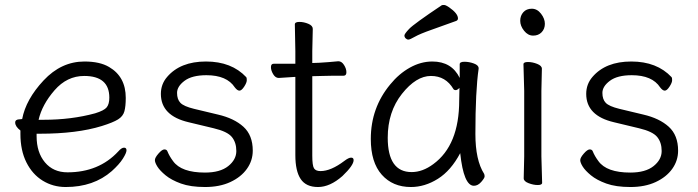

<svg xmlns="http://www.w3.org/2000/svg" viewBox="-20 -733 2801 771"><path d="M155 -252Q267 -252 362 -278Q398 -289 408.5 -302Q419 -315 419 -341Q419 -428 318 -428Q249 -428 199 -370.5Q149 -313 135 -252ZM60 -254 69 -255Q84 -334 155 -410Q226 -486 319 -486Q381 -486 418 -464Q485 -425 485 -340Q485 -306 479.5 -286Q474 -266 454 -253.5Q434 -241 389 -227Q289 -196 140 -196H127V-186Q127 -121 160.5 -81Q194 -41 251 -41Q377 -41 455 -125Q468 -140 478 -140Q488 -140 488 -129.5Q488 -119 473.5 -96Q459 -73 429 -46Q356 18 244 18Q193 18 151.5 -7.5Q110 -33 86 -81Q62 -129 62 -195V-209Q41 -225 41 -241Q41 -254 60 -254Z M738 -242Q626 -268 626 -356Q626 -395 651 -424Q704 -486 807 -486Q910 -486 969 -423Q971 -421 971 -411Q971 -401 960.5 -385Q950 -369 941.5 -369Q933 -369 923 -382Q891 -431 809 -431Q751 -431 721 -408.5Q691 -386 691 -360Q691 -334 704.5 -320Q718 -306 759 -296L855 -273Q920 -258 957.5 -224Q995 -190 995 -128Q995 -88 971.5 -55Q948 -22 905 -2Q862 18 803.5 18Q745 18 706.5 4Q668 -10 645 -29Q622 -48 612 -64Q602 -80 602 -90Q602 -100 616.5 -116.5Q631 -133 640 -133Q649 -133 652 -126Q660 -106 675 -86Q708 -40 803 -40Q864 -40 896.5 -66Q929 -92 929 -126.5Q929 -161 911 -183Q893 -205 838 -218Z M1236 -617 1234 -528V-480L1262 -481Q1298 -483 1338 -487H1339Q1352 -487 1361.5 -472Q1371 -457 1371 -443Q1371 -429 1360 -429H1321Q1293 -429 1273 -428L1234 -427V-108Q1234 -68 1241 -57Q1248 -46 1267 -46Q1309 -46 1363 -87Q1380 -100 1390 -100Q1400 -100 1400 -90Q1400 -69 1355 -26Q1305 18 1257 18Q1209 18 1187.5 -14Q1166 -46 1166 -110V-424H1161Q1160 -424 1100 -420H1099Q1086 -420 1077 -435Q1068 -450 1068 -463.5Q1068 -477 1079 -477H1166V-528L1164 -635Q1164 -645 1182 -645Q1200 -645 1218 -637.5Q1236 -630 1236 -617Z M1537 -180Q1537 -42 1633 -42Q1677 -42 1720 -74Q1824 -150 1824 -330Q1824 -355 1825 -380Q1816 -371 1810 -371Q1804 -371 1801 -375Q1770 -428 1710.5 -428Q1651 -428 1594 -356Q1537 -284 1537 -180ZM1883 13Q1842 13 1828 -118Q1791 -48 1738.5 -15Q1686 18 1630 18Q1557 18 1513 -31.5Q1469 -81 1469 -175Q1469 -300 1547 -394Q1582 -437 1626 -461.5Q1670 -486 1716 -486Q1794 -486 1826 -420V-475Q1826 -485 1845 -485Q1864 -485 1883 -478Q1902 -471 1902 -459V-457Q1889 -368 1889 -195Q1889 -90 1924 -35Q1926 -31 1926 -24.5Q1926 -18 1912.5 -2.5Q1899 13 1883 13ZM1812 -649Q1763 -631 1714.5 -614Q1666 -597 1646 -585.5Q1626 -574 1620 -574Q1614 -574 1609 -579Q1604 -584 1604 -590.5Q1604 -597 1623 -617Q1642 -637 1754 -712Q1756 -713 1763 -713Q1770 -713 1783 -704Q1819 -679 1819 -659Q1819 -652 1812 -649Z M2083 -17 2085 -105V-368L2082 -475Q2082 -484 2100 -484Q2118 -484 2137 -476.5Q2156 -469 2156 -457L2154 -368V-105L2157 1Q2157 10 2139.5 10Q2122 10 2102.5 2.5Q2083 -5 2083 -17ZM2115.5 -698Q2137 -698 2152.5 -678Q2168 -658 2168 -637.5Q2168 -617 2155 -603.5Q2142 -590 2121 -590Q2100 -590 2084.5 -609.5Q2069 -629 2069 -649.5Q2069 -670 2081.5 -684Q2094 -698 2115.5 -698Z M2446 -242Q2334 -268 2334 -356Q2334 -395 2359 -424Q2412 -486 2515 -486Q2618 -486 2677 -423Q2679 -421 2679 -411Q2679 -401 2668.5 -385Q2658 -369 2649.5 -369Q2641 -369 2631 -382Q2599 -431 2517 -431Q2459 -431 2429 -408.5Q2399 -386 2399 -360Q2399 -334 2412.5 -320Q2426 -306 2467 -296L2563 -273Q2628 -258 2665.5 -224Q2703 -190 2703 -128Q2703 -88 2679.5 -55Q2656 -22 2613 -2Q2570 18 2511.5 18Q2453 18 2414.5 4Q2376 -10 2353 -29Q2330 -48 2320 -64Q2310 -80 2310 -90Q2310 -100 2324.5 -116.5Q2339 -133 2348 -133Q2357 -133 2360 -126Q2368 -106 2383 -86Q2416 -40 2511 -40Q2572 -40 2604.5 -66Q2637 -92 2637 -126.5Q2637 -161 2619 -183Q2601 -205 2546 -218Z"/></svg>

Font: LXGW WenKai Lite
Style: Regular
Weight: 400
Designer: LXGW / Fontworks Inc.
Foundry: LXGW / Fontworks Inc.
Version: Version 1.511; March 25, 2025